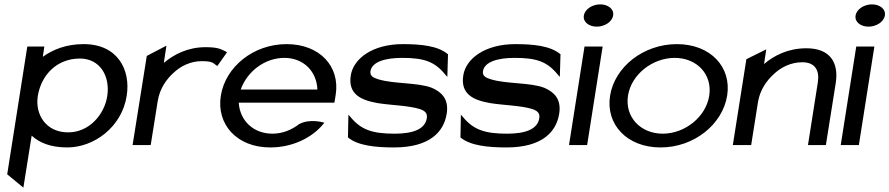

<svg xmlns="http://www.w3.org/2000/svg" viewBox="-20 -664 4072 879"><path d="M13 134 87 195 125 -43C159 -12 209 11 288 11C411 11 538 -83 560 -225C579 -343 520 -462 363 -462C283 -462 222 -437 176 -404L183 -451H105ZM153 -224C169 -323 242 -396 346 -396C438 -396 485 -315 471 -224C458 -140 389 -58 292 -58C190 -58 140 -140 153 -224Z M587 0H670L702 -201C711 -257 741 -301 776 -332C806 -360 851 -384 903 -384C948 -384 954 -378 970 -365L975 -362L1019 -424L1016 -427C991 -439 979 -448 921 -448C840 -448 776 -415 730 -376L742 -455L652 -408Z M991 -226C970 -95 1064 11 1217 11C1318 11 1407 -32 1460 -96L1465 -102L1458 -104C1458 -104 1398 -121 1352 -97H1351C1315 -69 1273 -52 1227 -52C1141 -52 1078 -111 1073 -194H1511L1517 -231C1537 -360 1444 -462 1292 -462C1139 -462 1012 -357 991 -226ZM1082 -254C1112 -338 1193 -399 1282 -399C1369 -399 1430 -338 1433 -254Z M1586 -319C1572 -232 1634 -205 1709 -192C1770 -182 1850 -181 1901 -165C1923 -158 1938 -147 1934 -123C1926 -72 1870 -52 1787 -52C1686 -52 1633 -69 1584 -129L1575 -139L1573 -35L1574 -34C1619 3 1700 11 1784 11C1948 11 2012 -61 2025 -143C2036 -211 2001 -243 1957 -262C1893 -287 1783 -279 1712 -301C1689 -308 1673 -316 1676 -338C1683 -382 1746 -399 1821 -399C1922 -399 1970 -382 2019 -322L2028 -312L2031 -416L2029 -417C1984 -454 1908 -462 1824 -462C1686 -462 1598 -396 1586 -319Z M2101 -319C2087 -232 2149 -205 2224 -192C2285 -182 2365 -181 2416 -165C2438 -158 2453 -147 2449 -123C2441 -72 2385 -52 2302 -52C2201 -52 2148 -69 2099 -129L2090 -139L2088 -35L2089 -34C2134 3 2215 11 2299 11C2463 11 2527 -61 2540 -143C2551 -211 2516 -243 2472 -262C2408 -287 2298 -279 2227 -301C2204 -308 2188 -316 2191 -338C2198 -382 2261 -399 2336 -399C2437 -399 2485 -382 2534 -322L2543 -312L2546 -416L2544 -417C2499 -454 2423 -462 2339 -462C2201 -462 2113 -396 2101 -319Z M2653 -593C2648 -563 2677 -542 2712 -542C2747 -542 2782 -563 2787 -593C2792 -623 2763 -644 2728 -644C2693 -644 2658 -623 2653 -593ZM2585 0H2668L2739 -451H2656Z M2773 -226C2752 -95 2850 11 3004 11C3158 11 3288 -95 3309 -226C3330 -357 3233 -462 3079 -462C2925 -462 2794 -357 2773 -226ZM2855 -226C2870 -323 2967 -399 3069 -399C3171 -399 3242 -323 3227 -226C3212 -129 3116 -52 3014 -52C2912 -52 2840 -129 2855 -226Z M3335 0H3419L3450 -196C3459 -252 3490 -296 3525 -327C3555 -355 3600 -379 3653 -379C3712 -379 3733 -341 3724 -286L3679 0H3761L3806 -283C3821 -378 3780 -443 3672 -443C3588 -443 3524 -410 3478 -371L3488 -438L3397 -393Z M3897 -593C3892 -563 3921 -542 3956 -542C3991 -542 4026 -563 4031 -593C4036 -623 4007 -644 3972 -644C3937 -644 3902 -623 3897 -593ZM3829 0H3912L3983 -451H3900Z"/></svg>

Font: Charger Sport
Style: DfBdExtObl
Weight: 400
Designer: Jasper
Foundry: Cannot Into Space Fonts
Version: Version 1.1